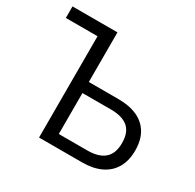

<svg xmlns="http://www.w3.org/2000/svg" viewBox="-153 -872 1055 1039"><g transform="rotate(30 374.0 -352.5)"><path d="M213 0V-633H15V-705H296V-395H482Q551 -395 599.5 -372.5Q648 -350 673.5 -306.5Q699 -263 699 -199Q699 -135 673 -90.5Q647 -46 598.5 -23Q550 0 482 0ZM296 -70H474Q545 -70 581 -101.5Q617 -133 617 -198Q617 -264 581.5 -295Q546 -326 474 -326H296Z"/></g></svg>

Font: Nunito Sans 10pt SemiCondensed
Style: Regular
Weight: 400
Width: 4
Designer: Vernon Adams
Foundry: Vernon Adams
Version: Version 3.101;gftools[0.9.27]